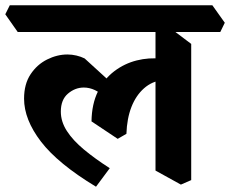

<svg xmlns="http://www.w3.org/2000/svg" viewBox="-67 -659 870 726"><path d="M296 47Q152 -40 88 -123.5Q24 -207 24 -286Q24 -341 48.5 -378Q73 -415 111 -434Q149 -453 188 -453Q205 -453 222 -449Q239 -445 253 -438L390 -313L361 -254L332 -288Q312 -309 291.5 -318.5Q271 -328 250 -328Q217 -328 190 -305Q163 -282 163 -237Q163 -199 186 -163.5Q209 -128 250.5 -93.5Q292 -59 348 -23ZM378 -134 279 -200Q280 -266 303.5 -313.5Q327 -361 365.5 -390Q404 -419 450 -430.5Q496 -442 543 -437L548 -356Q508 -352 477.5 -325Q447 -298 430 -254.5Q413 -211 411 -153ZM617 39 521 -14V-581L567 -560L656 -493V22ZM0 -538 -47 -605 -30 -639H736L783 -573L766 -538Z"/></svg>

Font: Eczar SemiBold
Style: Regular
Weight: 600
Designer: Vaibhav Singh
Foundry: Rosetta Type Foundry
Version: Version 2.000